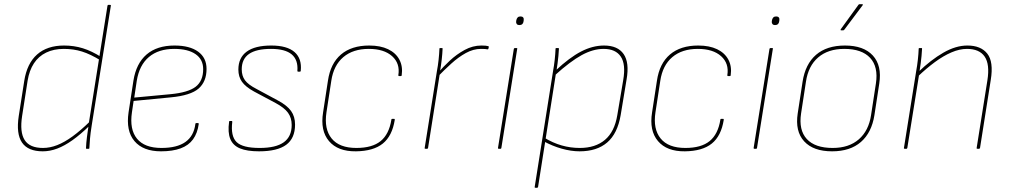

<svg xmlns="http://www.w3.org/2000/svg" viewBox="-20 -706 4792 911"><path d="M183 12Q113 12 84.5 -29.5Q56 -71 69 -156L95 -322Q108 -405 156 -447.5Q204 -490 284 -490Q331 -490 373 -477Q415 -464 461 -435L458 -419Q409 -449 369 -461.5Q329 -474 283 -474Q235 -474 199 -456.5Q163 -439 141 -405.5Q119 -372 111 -323L85 -156Q73 -79 97 -41.5Q121 -4 184 -4Q217 -4 251.5 -17.5Q286 -31 324.5 -59Q363 -87 407 -130L404 -109Q362 -68 324 -41Q286 -14 251.5 -1Q217 12 183 12ZM391 0Q390 0 389 -0.5Q388 -1 388 -3Q389 -28 392.5 -55.5Q396 -83 400 -110L401 -119L490 -679Q491 -682 492 -682.5Q493 -683 495 -683H502Q507 -683 506 -679L415 -110Q409 -72 407 -47.5Q405 -23 404 -3Q404 0 401 0Z M744 12Q659 12 618 -36.5Q577 -85 590 -173L613 -323Q626 -405 675.5 -447.5Q725 -490 808 -490Q880 -490 920 -461Q960 -432 960 -379Q960 -319 922.5 -286Q885 -253 790 -244L614 -227L606 -173Q594 -92 630 -48Q666 -4 746 -4Q820 -4 860 -32.5Q900 -61 907 -118Q907 -122 911 -122H920Q923 -122 923 -118Q917 -74 896 -45Q875 -16 837 -2Q799 12 744 12ZM617 -243 788 -259Q873 -267 908.5 -294.5Q944 -322 944 -378Q944 -424 908 -449Q872 -474 807 -474Q732 -474 686.5 -435.5Q641 -397 629 -323Z M1209 12Q1152 12 1118.5 -2Q1085 -16 1072.5 -47Q1060 -78 1067 -128Q1067 -132 1070 -132H1079Q1081 -132 1081.5 -131.5Q1082 -131 1082 -127Q1074 -60 1102.5 -32Q1131 -4 1212 -4Q1289 -4 1326.5 -31Q1364 -58 1364 -113Q1364 -147 1346.5 -171Q1329 -195 1288 -217L1185 -272Q1145 -294 1128 -318Q1111 -342 1111 -376Q1111 -432 1150.5 -461Q1190 -490 1267 -490Q1342 -490 1377.5 -459Q1413 -428 1407 -370Q1407 -366 1403 -366H1394Q1391 -366 1391 -370Q1395 -422 1364 -448Q1333 -474 1266 -474Q1196 -474 1161.5 -450Q1127 -426 1127 -377Q1127 -346 1142.5 -325Q1158 -304 1197 -284L1299 -229Q1342 -206 1361 -179.5Q1380 -153 1380 -115Q1380 -50 1338 -19Q1296 12 1209 12Z M1669 12Q1583 13 1541 -36.5Q1499 -86 1513 -173L1536 -323Q1548 -405 1598 -447.5Q1648 -490 1732 -490Q1785 -490 1821.5 -472.5Q1858 -455 1875 -423Q1892 -391 1886 -349Q1886 -345 1882 -345H1873Q1870 -345 1870 -349Q1879 -405 1840.5 -439.5Q1802 -474 1730 -474Q1655 -474 1609 -435Q1563 -396 1552 -323L1529 -173Q1517 -94 1553.5 -49Q1590 -4 1671 -4Q1746 -4 1786 -36.5Q1826 -69 1837 -138Q1837 -142 1840 -142H1850Q1854 -142 1853 -137Q1841 -61 1796.5 -25Q1752 11 1669 12Z M1999 0Q1994 0 1995 -4L2053 -368Q2058 -394 2061 -422Q2064 -450 2065 -475Q2065 -478 2068 -478H2077Q2079 -478 2079.5 -477.5Q2080 -477 2080 -475Q2079 -451 2076 -424Q2073 -397 2067 -362V-358L2011 -4Q2010 -1 2009 -0.5Q2008 0 2006 0ZM2055 -340 2059 -361Q2082 -388 2114 -418Q2146 -448 2184.5 -469Q2223 -490 2264 -490Q2287 -490 2297 -487Q2299 -486 2299 -485.5Q2299 -485 2299 -483Q2299 -482 2298.5 -479Q2298 -476 2297 -474Q2296 -471 2292 -472Q2288 -473 2281 -473.5Q2274 -474 2262 -474Q2226 -474 2190.5 -454.5Q2155 -435 2121 -404Q2087 -373 2055 -340Z M2347 0Q2342 0 2343 -5L2418 -474Q2419 -478 2423 -478H2430Q2432 -478 2433.5 -477.5Q2435 -477 2434 -474L2359 -5Q2358 -1 2357 -0.5Q2356 0 2354 0ZM2444 -587Q2436 -587 2432 -592Q2428 -597 2429 -604L2430 -611Q2432 -619 2436.5 -623.5Q2441 -628 2450 -628Q2458 -628 2462 -623.5Q2466 -619 2465 -611L2464 -604Q2463 -596 2458 -591.5Q2453 -587 2444 -587Z M2730 12Q2690 12 2645.5 -0.5Q2601 -13 2559 -36L2562 -53Q2603 -28 2645 -16Q2687 -4 2731 -4Q2805 -4 2850.5 -42.5Q2896 -81 2909 -160L2937 -326Q2950 -401 2925.5 -437.5Q2901 -474 2844 -474Q2794 -474 2740 -444.5Q2686 -415 2613 -349L2616 -371Q2682 -433 2737 -461.5Q2792 -490 2846 -490Q2911 -490 2939 -449.5Q2967 -409 2953 -329L2925 -160Q2910 -72 2861 -30Q2812 12 2730 12ZM2521 185Q2516 185 2517 181L2604 -368Q2609 -395 2612 -422.5Q2615 -450 2616 -475Q2616 -478 2619 -478H2629Q2632 -478 2632 -475Q2631 -458 2629.5 -440.5Q2628 -423 2625.5 -405Q2623 -387 2620 -368L2618 -359L2533 181Q2532 185 2528 185Z M3230 12Q3144 13 3102 -36.5Q3060 -86 3074 -173L3097 -323Q3109 -405 3159 -447.5Q3209 -490 3293 -490Q3346 -490 3382.5 -472.5Q3419 -455 3436 -423Q3453 -391 3447 -349Q3447 -345 3443 -345H3434Q3431 -345 3431 -349Q3440 -405 3401.5 -439.5Q3363 -474 3291 -474Q3216 -474 3170 -435Q3124 -396 3113 -323L3090 -173Q3078 -94 3114.5 -49Q3151 -4 3232 -4Q3307 -4 3347 -36.5Q3387 -69 3398 -138Q3398 -142 3401 -142H3411Q3415 -142 3414 -137Q3402 -61 3357.5 -25Q3313 11 3230 12Z M3560 0Q3555 0 3556 -5L3631 -474Q3632 -478 3636 -478H3643Q3645 -478 3646.5 -477.5Q3648 -477 3647 -474L3572 -5Q3571 -1 3570 -0.5Q3569 0 3567 0ZM3657 -587Q3649 -587 3645 -592Q3641 -597 3642 -604L3643 -611Q3645 -619 3649.5 -623.5Q3654 -628 3663 -628Q3671 -628 3675 -623.5Q3679 -619 3678 -611L3677 -604Q3676 -596 3671 -591.5Q3666 -587 3657 -587Z M3928 12Q3839 12 3795.5 -35.5Q3752 -83 3765 -168L3788 -318Q3801 -402 3852 -446Q3903 -490 3989 -490Q4078 -490 4121.5 -442.5Q4165 -395 4152 -310L4129 -160Q4116 -77 4065 -32.5Q4014 12 3928 12ZM3931 -4Q4008 -4 4055 -45Q4102 -86 4113 -160L4136 -310Q4148 -389 4108.5 -431.5Q4069 -474 3986 -474Q3909 -474 3862 -433.5Q3815 -393 3804 -318L3781 -168Q3769 -89 3808 -46.5Q3847 -4 3931 -4ZM3971 -562Q3969 -562 3968.5 -563.5Q3968 -565 3969 -567L4053 -683Q4055 -686 4058 -686H4071Q4073 -686 4074 -684.5Q4075 -683 4073 -681L3986 -565Q3984 -562 3980 -562Z M4618 0Q4613 0 4614 -4L4665 -325Q4677 -401 4652 -437.5Q4627 -474 4568 -474Q4533 -474 4494.5 -457.5Q4456 -441 4416 -411.5Q4376 -382 4335 -343L4338 -365Q4397 -422 4456 -456Q4515 -490 4570 -490Q4634 -490 4664.5 -451.5Q4695 -413 4681 -327L4630 -4Q4629 0 4625 0ZM4273 0Q4268 0 4269 -4L4327 -368Q4332 -395 4335 -422.5Q4338 -450 4339 -475Q4339 -478 4342 -478H4352Q4354 -478 4354.5 -477.5Q4355 -477 4355 -475Q4354 -458 4352.5 -440.5Q4351 -423 4348.5 -405Q4346 -387 4343 -368L4342 -359L4285 -4Q4284 -1 4283 -0.5Q4282 0 4280 0Z"/></svg>

Font: Sofia Sans Hairline
Style: Italic
Weight: 1
Italic angle: -9°
Designer: Botio Nikoltchev, Ani Petrova
Foundry: lettersoup
Version: Version 4.102